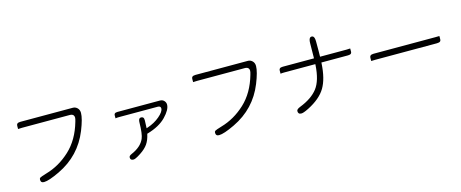

<svg xmlns="http://www.w3.org/2000/svg" viewBox="-43 -1411 5086 2119"><g transform="rotate(-15 2500.0 -351.5)"><path d="M786.1 -676.3H187.5Q160.6 -676.3 149.9 -665.5Q142.1 -657.7 142.1 -642.1V-606Q158.2 -607.9 187.5 -607.9H732.4Q758.8 -607.9 772 -595.2Q782.7 -584 782.7 -565.4Q782.7 -551.3 773.4 -520.5Q718.3 -326.7 593.8 -210.9Q469.2 -95.2 317.4 -51.8Q250 -31.7 239.7 -23.9Q231 -18.1 231 -2.9Q231 16.1 239.7 24.9Q248.5 33.7 268.6 33.7Q322.8 33.7 449.7 -26.9Q704.1 -148.4 807.6 -405.8Q858.9 -534.2 858.9 -598.6Q858.9 -633.3 837.4 -654.8Q815.9 -676.3 786.1 -676.3Z M1485.4 -378.4Q1473.6 -378.4 1466.8 -371.6Q1455.1 -359.9 1454.6 -328.1Q1452.6 -196.8 1431.2 -148.4Q1395.5 -64.5 1280.3 -15.1Q1250.5 -2 1250.5 15.4Q1250.5 32.7 1258.3 40.5Q1267.1 49.3 1287.1 49.3Q1296.4 49.3 1313 42Q1335.4 32.2 1371.6 8.3Q1431.2 -30.8 1460.7 -73.7Q1490.2 -116.7 1504.4 -181.2L1505.9 -187L1511.7 -188.5Q1650.9 -229 1725.6 -306.4Q1800.3 -383.8 1800.3 -441.4Q1800.3 -464.8 1784.2 -483.4Q1774.4 -494.6 1762.2 -499.5Q1750 -504.4 1736.3 -504.4H1250Q1227.1 -504.4 1218.3 -495.1Q1211.4 -488.8 1211.4 -475.6V-441.4Q1226.6 -444.8 1250 -444.8H1695.3Q1712.4 -444.8 1720.7 -436.5Q1728 -429.2 1728 -417Q1728 -379.9 1667.5 -328.6Q1608.9 -278.8 1528.8 -252L1514.6 -247.1L1518.1 -337.9Q1518.1 -361.3 1508.3 -370.6Q1501 -378.4 1485.4 -378.4Z M2786.1 -676.3H2187.5Q2160.6 -676.3 2149.9 -665.5Q2142.1 -657.7 2142.1 -642.1V-606Q2158.2 -607.9 2187.5 -607.9H2732.4Q2758.8 -607.9 2772 -595.2Q2782.7 -584 2782.7 -565.4Q2782.7 -551.3 2773.4 -520.5Q2718.3 -326.7 2593.8 -210.9Q2469.2 -95.2 2317.4 -51.8Q2250 -31.7 2239.7 -23.9Q2231 -18.1 2231 -2.9Q2231 16.1 2239.7 24.9Q2248.5 33.7 2268.6 33.7Q2322.8 33.7 2449.7 -26.9Q2704.1 -148.4 2807.6 -405.8Q2858.9 -534.2 2858.9 -598.6Q2858.9 -633.3 2837.4 -654.8Q2815.9 -676.3 2786.1 -676.3Z M3568.8 -686.5Q3568.8 -731.4 3554.2 -746.1Q3546.9 -753.4 3534.7 -753.4Q3522.9 -753.4 3516.1 -746.1Q3500.5 -731 3500.5 -682.6L3498.5 -514.2H3140.6Q3116.2 -514.2 3106 -503.9Q3098.1 -496.1 3098.1 -480.5V-445.8Q3113.8 -448.7 3140.6 -448.7H3496.1L3495.6 -438Q3484.9 -263.7 3418.5 -177.2Q3352.1 -91.3 3213.4 -37.1Q3189.9 -28.3 3179.2 -17.6Q3170.4 -8.8 3170.4 1Q3170.4 19.5 3179.4 28.6Q3188.5 37.6 3209 37.6Q3218.8 37.6 3238.5 31Q3258.3 24.4 3292.5 7.3Q3436 -65.4 3495.6 -165Q3555.2 -264.6 3564.9 -439L3565.4 -448.7H3870.1Q3895 -448.7 3905.3 -459Q3912.6 -466.3 3912.6 -480.5V-516.1Q3897 -514.2 3870.1 -514.2H3567.9L3568.8 -580.1Z M4852.5 -393.1H4146.5Q4120.1 -393.1 4109.4 -382.3Q4101.1 -374 4101.1 -358.4V-322.3Q4117.2 -323.7 4146.5 -323.7H4852.5Q4880.4 -323.7 4891.1 -334.5Q4898.9 -342.3 4898.9 -357.4V-394Q4882.8 -393.1 4852.5 -393.1Z"/></g></svg>

Font: YuPearl-ExtraLight
Style: ExtraLight
Weight: 200
Designer: Max Yao
Foundry: Max-Everyday
Version: Version 1.011; ttfautohint (v1.8.3)